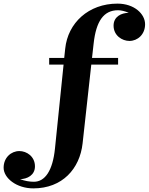

<svg xmlns="http://www.w3.org/2000/svg" viewBox="-240 -780 821 1060"><path d="M31.5 -460V-423.5H111L63.5 40C51 162.5 8.5 223.5 -53 223.5C-76 223.5 -104.5 219 -129 209C-90 208.5 -47 187.5 -47 138.5C-47 83.5 -93 54 -133 54C-178.5 54 -220 90 -220 146C-220 203 -149 260 -56 260C104 260 200.5 152 216 11.5L264 -423.5H412V-460H268L277 -540C290.5 -662.5 332 -723.5 411.5 -723.5C428 -723.5 450.5 -718.5 471 -709H470C430.5 -709 387 -688.5 387 -638.5C387 -583.5 434.5 -554 474.5 -554C520 -554 561 -590 561 -646C561 -703 501.5 -760 408.5 -760C248.5 -760 134.5 -653 120 -511.5L114.5 -460Z"/></svg>

Font: Bodoni* 06
Style: Bold
Weight: 700
Version: Version 2.2